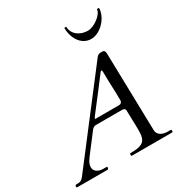

<svg xmlns="http://www.w3.org/2000/svg" viewBox="-224 -1108 1198 1265"><g transform="rotate(-30 375.5 -476.0)"><path d="M-8.3 -13.7C-8.8 -11.7 -9.8 -8.8 -9.8 -5.9C-9.8 -2.9 -8.3 0 -0.5 0H223.6C230 0 231.9 -0.5 233.4 -4.4C234.4 -7.3 235.4 -10.3 235.8 -14.2C235.8 -14.6 235.4 -19.5 229.5 -19.5C208.5 -19.5 205.6 -19.5 205.6 -19.5C166 -19.5 139.2 -39.6 139.2 -68.8C139.2 -99.6 159.2 -122.6 175.8 -145C209 -189 243.7 -232.9 276.9 -277.3C284.2 -287.1 296.4 -293.9 308.6 -293.9C509.8 -293.9 405.3 -293.9 504.9 -293.9C528.8 -293.9 530.8 -281.7 530.8 -272.5V-263.7C530.8 -225.6 534.2 -187 534.2 -123C534.2 -87.9 530.8 -46.9 496.6 -32.2C481.4 -25.4 462.9 -19.5 413.1 -19.5C408.7 -19.5 407.2 -17.6 407.2 -14.6V-5.4C407.2 -1.5 409.7 0 414.1 0H717.3C721.2 0 724.1 -3.4 724.1 -6.8V-12.2C724.1 -16.1 722.2 -19.5 717.8 -19.5H696.3C663.6 -19.5 621.6 -32.2 620.6 -73.2L606.4 -665.5C606 -680.2 602.5 -691.9 584 -691.9H571.3C556.2 -691.9 546.4 -681.6 540.5 -673.8C429.7 -529.8 217.8 -252.4 58.6 -45.9C46.4 -29.8 35.6 -19.5 11.2 -19.5H0.5C-4.9 -19.5 -6.3 -18.1 -8.3 -13.7ZM325.2 -330.6C323.2 -330.6 322.8 -331.5 322.8 -333C322.8 -338.4 334.5 -352.1 337.9 -356.9C395.5 -432.1 475.6 -534.7 506.3 -576.7C509.8 -581.1 513.2 -586.4 517.6 -586.9C523.4 -586.9 523.4 -576.7 523.4 -573.7C523.4 -488.3 528.8 -436 528.8 -355C528.8 -339.8 519.5 -330.6 505.4 -330.6ZM566.4 -799.8C637.2 -799.8 711.4 -879.4 711.4 -952.1H695.3C695.3 -912.6 622.6 -857.9 573.7 -857.9C515.1 -857.9 462.4 -894 462.4 -952.1H447.3C447.3 -873 491.2 -799.8 566.4 -799.8Z"/></g></svg>

Font: Cardo
Style: Italic
Weight: 400
Designer: David J. Perry
Foundry: David J. Perry
Version: Version 0.99